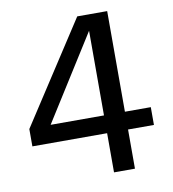

<svg xmlns="http://www.w3.org/2000/svg" viewBox="-79 -770 757 840"><g transform="rotate(-10 299.0 -350.0)"><path d="M453 -700V-253H568V-174H453V0H360V-174H28V-251L320 -700ZM360 -253V-629L123 -253Z"/></g></svg>

Font: Goli
Style: Regular
Weight: 400
Designer: jaikishan Patel
Foundry: MagicType
Version: Version 1.000